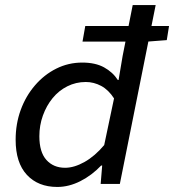

<svg xmlns="http://www.w3.org/2000/svg" viewBox="-20 -729 690 761"><path d="M207 12Q131 12 86.5 -36Q42 -84 42 -175Q42 -238 62 -293Q82 -348 118.5 -390.5Q155 -433 203 -457Q251 -481 306 -481Q358 -481 392.5 -462Q427 -443 447 -412H450L466 -507L506 -709H597L455 0H379L385 -73H381Q344 -34 298.5 -11Q253 12 207 12ZM238 -64Q274 -64 315 -87Q356 -110 393 -154L432 -339Q410 -373 381 -388.5Q352 -404 320 -404Q281 -404 247 -387Q213 -370 188.5 -340Q164 -310 150 -271Q136 -232 136 -189Q136 -126 164 -95Q192 -64 238 -64ZM307 -564 318 -626H650L641 -570L563 -564Z"/></svg>

Font: Source Code Pro ExtraLight Medium
Style: Italic
Weight: 500
Italic angle: -11°
Monospace: yes
Version: Version 1.016;hotconv 1.0.116;makeotfexe 2.5.65601